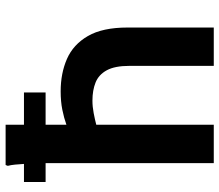

<svg xmlns="http://www.w3.org/2000/svg" viewBox="-70 -730 800 701"><g transform="rotate(-90 330.5 -380.0)"><path d="M85 0V-591Q85 -603 85 -614H16V-693H82Q81 -710 79.5 -725.5Q78 -741 75 -752L78 -760H225V-693H343V-614H225V-538Q250 -547 280 -553Q310 -559 347 -559Q413 -559 465.5 -536Q518 -513 549 -459.5Q580 -406 580 -315V0H440V-308Q440 -361 424 -390.5Q408 -420 379.5 -431.5Q351 -443 313 -443Q291 -443 267.5 -438.5Q244 -434 225 -429V0Z"/></g></svg>

Font: Kufam SemiBold
Style: Regular
Weight: 600
Designer: Wael Morcos, Artur Schmal
Foundry: Original Type
Version: Version 1.300; ttfautohint (v1.8.3)